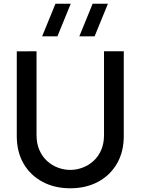

<svg xmlns="http://www.w3.org/2000/svg" viewBox="-20 -995 754 1030"><path d="M487.5 -800H405.5L477 -975H559ZM288 -800H206L277.5 -975H359.5ZM357 15Q272.5 15 207.8 -19.8Q143 -54.5 106.5 -117.2Q70 -180 70 -265V-719.5L176 -720V-270.5Q176 -224.5 191.5 -189.5Q207 -154.5 233 -131Q259 -107.5 291.2 -95.5Q323.5 -83.5 357 -83.5Q391 -83.5 423.2 -95.8Q455.5 -108 481.5 -131.5Q507.5 -155 522.8 -190Q538 -225 538 -270.5V-720H644V-265Q644 -180.5 607.5 -117.5Q571 -54.5 506.2 -19.8Q441.5 15 357 15Z"/></svg>

Font: Manrope ExtraLight SemiBold
Style: Regular
Weight: 600
Version: Version 4.504